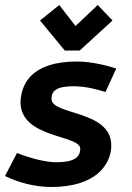

<svg xmlns="http://www.w3.org/2000/svg" viewBox="-58 -738 526 768"><path d="M102 -656 201 -536H261L392 -656L333 -718L244 -634L179 -718ZM166 -89C125 -89 63 -105 10 -126L-38 -34C13 -9 80 10 146 10C329 10 378 -81 386 -138C387 -145 387 -151 387 -157C387 -298 148 -277 148 -342C148 -374 166 -393 237 -393C287 -393 335 -379 364 -370L407 -464C376 -474 310 -492 250 -492C64 -492 33 -398 26 -351C25 -344 24 -337 24 -330C24 -183 263 -200 263 -143C263 -107 235 -89 166 -89Z"/></svg>

Font: Cantarell
Style: BoldOblique
Weight: 700
Italic angle: -8°
Designer: Dave Crossland
Version: Version 0.024